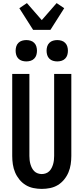

<svg xmlns="http://www.w3.org/2000/svg" viewBox="-20 -1213 540 1241"><path d="M250 8Q223 8 196 2.5Q169 -3 146 -17Q123 -31 105.5 -52.5Q88 -74 77.5 -99Q67 -124 63 -151Q59 -178 59 -205V-735H170V-205Q170 -192 171.5 -178.5Q173 -165 176.5 -152.5Q180 -140 186 -128Q192 -116 201.5 -106.5Q211 -97 224 -92.5Q237 -88 250 -88Q263 -88 276 -92.5Q289 -97 298.5 -106.5Q308 -116 314 -128Q320 -140 323.5 -152.5Q327 -165 328.5 -178.5Q330 -192 330 -205V-735H441V-205Q441 -178 437 -151Q433 -124 422.5 -99Q412 -74 394.5 -52.5Q377 -31 354 -17Q331 -3 304 2.5Q277 8 250 8ZM350 -816Q336 -816 322.5 -820Q309 -824 299 -834Q289 -844 285 -857.5Q281 -871 281 -885Q281 -899 285 -912.5Q289 -926 299 -936Q309 -946 322.5 -950Q336 -954 350 -954Q364 -954 377.5 -950Q391 -946 401 -936Q411 -926 415 -912.5Q419 -899 419 -885Q419 -871 415 -857.5Q411 -844 401 -834Q391 -824 377.5 -820Q364 -816 350 -816ZM150 -816Q136 -816 122.5 -820Q109 -824 99 -834Q89 -844 85 -857.5Q81 -871 81 -885Q81 -899 85 -912.5Q89 -926 99 -936Q109 -946 122.5 -950Q136 -954 150 -954Q164 -954 177.5 -950Q191 -946 201 -936Q211 -926 215 -912.5Q219 -899 219 -885Q219 -871 215 -857.5Q211 -844 201 -834Q191 -824 177.5 -820Q164 -816 150 -816ZM194 -1020 105 -1160 154 -1193 250 -1083 346 -1193 395 -1160 306 -1020Z"/></svg>

Font: Iosevka Custom
Style: Bold
Weight: 700
Monospace: yes
Designer: Belleve Invis
Foundry: Belleve Invis
Version: Version 30.3.3; ttfautohint (v1.8.3)